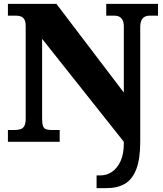

<svg xmlns="http://www.w3.org/2000/svg" viewBox="-20 -734 846 994"><path d="M480 240V174H501Q533 174 560 155.5Q587 137 604 100.5Q621 64 621 9V0L198 -533V-121Q198 -95 202.5 -82Q207 -69 218 -65Q229 -61 246 -61H289V0H21V-61H54Q72 -61 85.5 -65Q99 -69 106 -82Q113 -95 113 -121V-597Q113 -622 106 -633.5Q99 -645 87.5 -649Q76 -653 63 -653H21V-714H272L621 -255V-597Q621 -618 614.5 -630Q608 -642 597.5 -647.5Q587 -653 573 -653H530V-714H798V-653H755Q740 -653 729 -647Q718 -641 712 -628Q706 -615 706 -593V0Q706 89 685.5 142Q665 195 626.5 217.5Q588 240 532 240Z"/></svg>

Font: Noto Serif Armenian Black
Style: Regular
Weight: 900
Version: Version 2.007